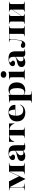

<svg xmlns="http://www.w3.org/2000/svg" viewBox="2076 -2750 862 5053"><g transform="rotate(-90 2506.5 -224.0)"><path d="M111.3 -78.2Q111.3 -41.1 123 -28.2Q134.7 -15.3 173.4 -11.3L200.8 -8.9V0Q184.7 -0.8 160.1 -1.6Q135.5 -2.4 107.3 -2.4Q91.1 -2.4 75 -2Q58.9 -1.6 46 -1.2Q33.1 -0.8 24.2 0V-8.9L44.4 -10.5Q68.5 -13.7 81 -19.4Q93.5 -25 98 -38.7Q102.4 -52.4 102.4 -78.2V-341.1Q102.4 -366.9 98 -379.8Q93.5 -392.7 81.5 -398.8Q69.4 -404.8 45.2 -408.1L24.2 -410.5V-419.4Q39.5 -419.4 62.5 -418.5Q85.5 -417.7 113.7 -417.3Q141.9 -416.9 171.8 -416.9H169.4Q198.4 -418.5 220.2 -418.5Q241.9 -418.5 258.9 -419.4L396 -147.6L377.4 -119.4L514.5 -418.5Q529.8 -417.7 552.4 -416.9Q575 -416.1 597.6 -416.1H594.4Q625.8 -416.9 653.6 -417.7Q681.5 -418.5 704.4 -419.4Q727.4 -420.2 742.7 -420.2V-411.3L721 -408.9Q697.6 -404.8 685.5 -399.2Q673.4 -393.5 669.4 -380.2Q665.3 -366.9 665.3 -341.1V-78.2Q665.3 -52.4 669.8 -39.5Q674.2 -26.6 686.3 -21Q698.4 -15.3 721.8 -11.3L743.5 -8.9V0Q727.4 -0.8 704.8 -1.2Q682.3 -1.6 654.4 -2Q626.6 -2.4 595.2 -2.4H592.7H590.3Q561.3 -2.4 534.3 -2Q507.3 -1.6 485.5 -1.2Q463.7 -0.8 448.4 0V-8.9L466.1 -11.3Q499.2 -16.9 509.7 -28.2Q520.2 -39.5 520.2 -78.2V-403.2H516.9L327.4 10.5H319.4L114.5 -387.9H111.3Z M1065.3 -209.7V-304Q1065.3 -358.9 1041.5 -387.9Q1017.7 -416.9 973.4 -416.9Q948.4 -416.9 931.9 -408.9Q915.3 -400.8 915.3 -387.9Q915.3 -375.8 927.8 -364.1Q940.3 -352.4 952.4 -338.7Q964.5 -325 964.5 -306.5Q964.5 -285.5 944 -272.2Q923.4 -258.9 891.1 -258.9Q858.1 -258.9 838.7 -276.2Q819.4 -293.5 819.4 -321.8Q819.4 -354.8 844.4 -379Q869.4 -403.2 914.5 -416.5Q959.7 -429.8 1021 -429.8Q1125.8 -429.8 1168.1 -385.9Q1210.5 -341.9 1210.5 -239.5V-209.7ZM920.2 11.3Q865.3 11.3 830.6 -15.7Q796 -42.7 796 -87.9Q796 -126.6 815.7 -149.6Q835.5 -172.6 865.7 -185.5Q896 -198.4 930.6 -206Q965.3 -213.7 996 -221Q1026.6 -228.2 1046.4 -240.7Q1066.1 -253.2 1066.1 -275.8L1067.7 -261.3Q1065.3 -244.4 1052 -232.3Q1038.7 -220.2 1021 -208.9Q1003.2 -197.6 986.3 -183.9Q969.4 -170.2 958.1 -151.2Q946.8 -132.3 946.8 -103.2Q946.8 -71 962.1 -53.6Q977.4 -36.3 1005.6 -36.3Q1024.2 -36.3 1040.7 -42.7Q1057.3 -49.2 1067.7 -62.1L1068.5 -53.2Q1041.9 -20.2 1003.6 -4.4Q965.3 11.3 920.2 11.3ZM1210.5 -45.2Q1210.5 -27.4 1215.7 -20.2Q1221 -12.9 1233.9 -12.9Q1242.7 -12.9 1252.4 -16.5Q1262.1 -20.2 1272.6 -27.4L1276.6 -20.2Q1254.8 -4 1228.2 3.6Q1201.6 11.3 1165.3 11.3Q1116.1 11.3 1090.7 -4.8Q1065.3 -21 1065.3 -56.5V-209.7H1210.5Z M1541.1 -2.4Q1504 -2.4 1475.4 -2Q1446.8 -1.6 1404.8 0V-8.9L1416.1 -9.7Q1446 -12.1 1457.3 -25Q1468.5 -37.9 1468.5 -68.5V-209.7H1613.7V-68.5Q1613.7 -37.9 1625.4 -25Q1637.1 -12.1 1666.1 -9.7L1677.4 -8.9V0Q1637.1 -1.6 1608.1 -2Q1579 -2.4 1541.1 -2.4ZM1504.8 -408.1Q1438.7 -408.1 1399.6 -390.7Q1360.5 -373.4 1339.1 -343.5Q1317.7 -313.7 1303.2 -277.4H1294.4Q1298.4 -314.5 1300 -350Q1301.6 -385.5 1300 -418.5Q1324.2 -417.7 1347.6 -417.3Q1371 -416.9 1395.2 -416.9H1504.8H1578.2H1687.9Q1712.1 -416.9 1735.5 -417.3Q1758.9 -417.7 1783.1 -418.5Q1781.5 -385.5 1783.1 -350Q1784.7 -314.5 1787.9 -277.4H1779Q1765.3 -313.7 1743.5 -343.1Q1721.8 -372.6 1682.7 -390.3Q1643.5 -408.1 1578.2 -408.1ZM1468.5 -209.7V-411.3H1613.7V-209.7Z M2063.7 11.3Q1996 11.3 1944.8 -14.9Q1893.5 -41.1 1865.3 -90.3Q1837.1 -139.5 1837.1 -208.1Q1837.1 -284.7 1869.8 -333.5Q1902.4 -382.3 1957.7 -406Q2012.9 -429.8 2081.5 -429.8Q2137.9 -429.8 2181 -411.3Q2224.2 -392.7 2248.8 -353.2Q2273.4 -313.7 2273.4 -249.2H1944.4L1942.7 -258.1H2146Q2146.8 -303.2 2139.1 -339.9Q2131.5 -376.6 2116.5 -398.8Q2101.6 -421 2078.2 -421Q2046 -421 2021 -384.7Q1996 -348.4 1987.9 -257.3L1988.7 -255.6Q1987.9 -247.6 1987.9 -238.7Q1987.9 -229.8 1987.9 -221Q1987.9 -138.7 2025 -90.7Q2062.1 -42.7 2134.7 -42.7Q2182.3 -42.7 2215.7 -62.9Q2249.2 -83.1 2272.6 -128.2L2279.8 -122.6Q2255.6 -55.6 2200 -22.2Q2144.4 11.3 2063.7 11.3Z M2463.7 183.9Q2426.6 183.9 2398 184.3Q2369.4 184.7 2327.4 186.3V177.4L2338.7 176.6Q2368.5 174.2 2379.8 161.3Q2391.1 148.4 2391.1 117.7V-209.7H2536.3V117.7Q2536.3 139.5 2541.5 151.2Q2546.8 162.9 2561.7 168.1Q2576.6 173.4 2603.2 175.8L2631.5 177.4V186.3Q2598.4 184.7 2571.8 184.3Q2545.2 183.9 2520.2 183.9Q2495.2 183.9 2463.7 183.9ZM2671.8 -430.6Q2731.5 -430.6 2774.6 -404.4Q2817.7 -378.2 2841.1 -330.2Q2864.5 -282.3 2864.5 -215.3Q2864.5 -146 2838.7 -95.2Q2812.9 -44.4 2765.3 -16.9Q2717.7 10.5 2650.8 10.5Q2610.5 10.5 2577 -1.6Q2543.5 -13.7 2529 -30.6L2531.5 -40.3Q2542.7 -28.2 2560.1 -20.2Q2577.4 -12.1 2600 -12.1Q2656.5 -12.1 2685.1 -61.3Q2713.7 -110.5 2713.7 -208.1Q2713.7 -300.8 2687.9 -349.2Q2662.1 -397.6 2612.9 -397.6Q2590.3 -397.6 2568.1 -385.5Q2546 -373.4 2526.6 -340.3L2524.2 -347.6Q2549.2 -392.7 2586.7 -411.7Q2624.2 -430.6 2671.8 -430.6ZM2391.1 -209.7V-341.9Q2391.1 -376.6 2379.8 -391.5Q2368.5 -406.5 2338.7 -408.9L2327.4 -409.7V-418.5Q2353.2 -416.9 2370.2 -416.5Q2387.1 -416.1 2409.7 -416.1Q2446.8 -416.1 2476.6 -419Q2506.5 -421.8 2536.3 -427.4V-418.5V-209.7Z M2999.2 -209.7V-341.9Q2999.2 -376.6 2987.9 -391.5Q2976.6 -406.5 2946.8 -408.9L2935.5 -409.7V-418.5Q2961.3 -416.9 2978.2 -416.5Q2995.2 -416.1 3017.7 -416.1Q3054.8 -416.1 3084.7 -419Q3114.5 -421.8 3144.4 -427.4V-418.5V-209.7ZM3071.8 -2.4Q3034.7 -2.4 3006 -2Q2977.4 -1.6 2935.5 0V-8.9L2946.8 -9.7Q2976.6 -12.1 2987.9 -25Q2999.2 -37.9 2999.2 -68.5V-209.7H3144.4V-68.5Q3144.4 -37.9 3156 -25Q3167.7 -12.1 3197.6 -9.7L3208.9 -8.9V0Q3167.7 -1.6 3138.7 -2Q3109.7 -2.4 3071.8 -2.4ZM3072.6 -487.1Q3037.1 -487.1 3011.3 -505.6Q2985.5 -524.2 2985.5 -561.3Q2985.5 -597.6 3011.3 -616.5Q3037.1 -635.5 3071.8 -635.5Q3106.5 -635.5 3133.1 -616.9Q3159.7 -598.4 3159.7 -561.3Q3159.7 -525 3133.5 -506Q3107.3 -487.1 3072.6 -487.1Z M3537.1 -209.7V-304Q3537.1 -358.9 3513.3 -387.9Q3489.5 -416.9 3445.2 -416.9Q3420.2 -416.9 3403.6 -408.9Q3387.1 -400.8 3387.1 -387.9Q3387.1 -375.8 3399.6 -364.1Q3412.1 -352.4 3424.2 -338.7Q3436.3 -325 3436.3 -306.5Q3436.3 -285.5 3415.7 -272.2Q3395.2 -258.9 3362.9 -258.9Q3329.8 -258.9 3310.5 -276.2Q3291.1 -293.5 3291.1 -321.8Q3291.1 -354.8 3316.1 -379Q3341.1 -403.2 3386.3 -416.5Q3431.5 -429.8 3492.7 -429.8Q3597.6 -429.8 3639.9 -385.9Q3682.3 -341.9 3682.3 -239.5V-209.7ZM3391.9 11.3Q3337.1 11.3 3302.4 -15.7Q3267.7 -42.7 3267.7 -87.9Q3267.7 -126.6 3287.5 -149.6Q3307.3 -172.6 3337.5 -185.5Q3367.7 -198.4 3402.4 -206Q3437.1 -213.7 3467.7 -221Q3498.4 -228.2 3518.1 -240.7Q3537.9 -253.2 3537.9 -275.8L3539.5 -261.3Q3537.1 -244.4 3523.8 -232.3Q3510.5 -220.2 3492.7 -208.9Q3475 -197.6 3458.1 -183.9Q3441.1 -170.2 3429.8 -151.2Q3418.5 -132.3 3418.5 -103.2Q3418.5 -71 3433.9 -53.6Q3449.2 -36.3 3477.4 -36.3Q3496 -36.3 3512.5 -42.7Q3529 -49.2 3539.5 -62.1L3540.3 -53.2Q3513.7 -20.2 3475.4 -4.4Q3437.1 11.3 3391.9 11.3ZM3682.3 -45.2Q3682.3 -27.4 3687.5 -20.2Q3692.7 -12.9 3705.6 -12.9Q3714.5 -12.9 3724.2 -16.5Q3733.9 -20.2 3744.4 -27.4L3748.4 -20.2Q3726.6 -4 3700 3.6Q3673.4 11.3 3637.1 11.3Q3587.9 11.3 3562.5 -4.8Q3537.1 -21 3537.1 -56.5V-209.7H3682.3Z M4214.5 -2.4Q4177.4 -2.4 4148.8 -2Q4120.2 -1.6 4078.2 0V-8.9L4089.5 -9.7Q4119.4 -12.1 4130.6 -25Q4141.9 -37.9 4141.9 -68.5V-209.7H4287.1V-68.5Q4287.1 -37.9 4298.8 -25Q4310.5 -12.1 4340.3 -9.7L4351.6 -8.9V0Q4310.5 -1.6 4281.5 -2Q4252.4 -2.4 4214.5 -2.4ZM3851.6 11.3Q3815.3 11.3 3794 -4.4Q3772.6 -20.2 3772.6 -50Q3772.6 -74.2 3789.1 -89.5Q3805.6 -104.8 3833.9 -104.8Q3854 -104.8 3868.1 -97.6Q3882.3 -90.3 3894.8 -83.1Q3907.3 -75.8 3921 -75.8Q3935.5 -75.8 3946.4 -87.1Q3957.3 -98.4 3965.3 -128.6Q3973.4 -158.9 3979.8 -212.5Q3986.3 -266.1 3990.3 -350.8Q3991.9 -381.5 3979.8 -394.4Q3967.7 -407.3 3938.7 -409.7L3927.4 -410.5V-419.4Q3968.5 -417.7 3997.2 -417.3Q4025.8 -416.9 4063.7 -416.9H4072.6H4214.5Q4252.4 -416.9 4281.5 -417.3Q4310.5 -417.7 4351.6 -419.4V-410.5L4340.3 -409.7Q4310.5 -407.3 4298.8 -394.4Q4287.1 -381.5 4287.1 -350.8V-209.7H4141.9V-409.7L4145.2 -408.1H4000L4002.4 -409.7Q3998.4 -312.9 3991.9 -241.5Q3985.5 -170.2 3974.6 -121.4Q3963.7 -72.6 3947.2 -43.5Q3930.6 -14.5 3906.9 -1.6Q3883.1 11.3 3851.6 11.3Z M4853.2 -2.4Q4816.9 -2.4 4789.1 -2Q4761.3 -1.6 4720.2 0V-8.9L4729.8 -9.7Q4758.1 -12.1 4769.4 -24.6Q4780.6 -37.1 4780.6 -68.5V-209.7H4925.8V-68.5Q4925.8 -37.9 4937.1 -25Q4948.4 -12.1 4978.2 -9.7L4989.5 -8.9V0Q4948.4 -1.6 4919.4 -2Q4890.3 -2.4 4853.2 -2.4ZM4538.7 -2.4Q4500.8 -2.4 4472.2 -2Q4443.5 -1.6 4402.4 0V-8.9L4413.7 -9.7Q4442.7 -12.1 4454.4 -25Q4466.1 -37.9 4466.1 -68.5V-350.8Q4466.1 -381.5 4454.4 -394.4Q4442.7 -407.3 4413.7 -409.7L4402.4 -410.5V-419.4Q4443.5 -417.7 4472.2 -417.3Q4500.8 -416.9 4538.7 -416.9Q4575 -416.9 4602.8 -417.3Q4630.6 -417.7 4671 -419.4V-410.5L4661.3 -409.7Q4633.1 -407.3 4622.2 -394.8Q4611.3 -382.3 4611.3 -350.8V-68.5Q4611.3 -37.1 4622.2 -24.6Q4633.1 -12.1 4661.3 -9.7L4671 -8.9V0Q4630.6 -1.6 4602.8 -2Q4575 -2.4 4538.7 -2.4ZM4780.6 -209.7V-350.8Q4780.6 -382.3 4769.4 -394.8Q4758.1 -407.3 4729.8 -409.7L4720.2 -410.5V-419.4Q4761.3 -417.7 4789.1 -417.3Q4816.9 -416.9 4853.2 -416.9Q4890.3 -416.9 4919.4 -417.3Q4948.4 -417.7 4989.5 -419.4V-410.5L4978.2 -409.7Q4948.4 -407.3 4937.1 -394.4Q4925.8 -381.5 4925.8 -350.8V-209.7ZM4579 -34.7 4577.4 -44.4 4810.5 -385.5 4811.3 -376.6Z"/></g></svg>

Font: Playfair 144pt SemiExpanded Black
Style: Regular
Weight: 900
Width: 6
Designer: Claus Eggers Sørensen
Foundry: Claus Eggers Sørensen
Version: Version 2.203